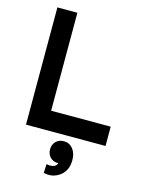

<svg xmlns="http://www.w3.org/2000/svg" viewBox="-129 -725 765 1028"><g transform="rotate(15 253.0 -211.0)"><path d="M58.1 0V-649.9H168.9V-106.9H499V0ZM219.2 175.8Q243.2 180.7 258.8 175Q274.4 169.4 278.8 154.8Q251 155.3 233.9 138.2Q216.8 121.1 216.8 94.2Q216.8 67.4 233.6 50.3Q250.5 33.2 277.8 33.2Q308.6 33.2 327.9 57.1Q347.2 81.1 347.2 119.1Q347.2 177.7 307.4 207.3Q267.6 236.8 216.8 225.1Z"/></g></svg>

Font: Apfel Grotezk Mittel
Style: Regular
Weight: 500
Designer: Luigi Gorlero
Foundry: © 2023, Luigi Gorlero & Collletttivo
Version: Version 2.000;Glyphs 3.2 (3217)